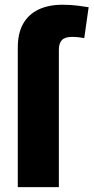

<svg xmlns="http://www.w3.org/2000/svg" viewBox="-20 -770 385 790"><path d="M53.2 0V-574.2Q53.2 -633.8 75.4 -672.6Q97.7 -711.4 138.9 -731Q180.2 -750.5 237.3 -750.5Q271 -750.5 301 -746.6Q331.1 -742.7 344.7 -740.2L326.7 -613.3Q317.9 -615.2 303.7 -616.7Q289.6 -618.2 276.9 -618.2Q246.6 -618.2 234.4 -604.7Q222.2 -591.3 222.2 -565.4V0Z"/></svg>

Font: Inter 20pt ExtraBold
Style: Regular
Weight: 800
Version: Version 4.001;git-66647c0bb